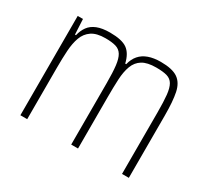

<svg xmlns="http://www.w3.org/2000/svg" viewBox="-110 -686 921 854"><g transform="rotate(30 350.5 -259.0)"><path d="M73 0V-510H100L104 -432H109Q115 -458 129 -477.5Q143 -497 169 -507.5Q195 -518 235 -518Q296 -518 323.5 -498.5Q351 -479 362 -432H367Q374 -461 390.5 -480Q407 -499 433.5 -508.5Q460 -518 496 -518Q555 -518 583.5 -498.5Q612 -479 621 -436Q630 -393 630 -320V0H595V-315Q595 -371 591.5 -404.5Q588 -438 577.5 -456Q567 -474 546.5 -480Q526 -486 491 -486Q445 -486 420 -470.5Q395 -455 384 -425.5Q373 -396 371 -355.5Q369 -315 369 -264V0H334V-315Q334 -371 330 -404.5Q326 -438 315 -456Q304 -474 283.5 -480Q263 -486 230 -486Q185 -486 160 -469Q135 -452 124 -422Q113 -392 110.5 -351.5Q108 -311 108 -264V0Z"/></g></svg>

Font: Saira Condensed Thin
Style: Regular
Weight: 250
Width: 3
Designer: Hector Gatti with collaboration of the Omnibus-Type team
Foundry: Omnibus-Type
Version: Version 1.101